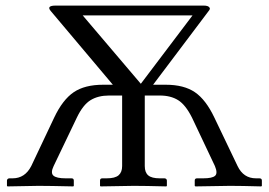

<svg xmlns="http://www.w3.org/2000/svg" viewBox="-20 -665 961 687"><path d="M483.9 -365.2 668.9 -609.9H275.9ZM370.1 -323.2Q331.1 -323.2 304 -306.6Q276.9 -290 254.9 -244.1L171.9 -70.8Q160.2 -46.4 171.1 -36.6Q182.1 -26.9 214.8 -26.9H235.8Q244.1 -26.9 244.1 -19V0L242.2 2Q154.3 0 118.2 0L6.8 2L4.9 0V-19Q4.9 -22.5 7.6 -24.7Q10.3 -26.9 13.2 -26.9H24.9Q69.3 -26.9 91.8 -70.8L173.8 -244.1Q204.1 -308.1 243.7 -335Q283.2 -361.8 349.1 -361.8H383.8L162.1 -625Q144.5 -645 179.2 -645H709Q716.8 -645 722.2 -643.3Q727.5 -641.6 730.2 -637.2Q732.9 -632.8 726.1 -625L527.8 -361.8H573.2Q638.2 -361.8 677.5 -335Q716.8 -308.1 747.1 -244.1L830.1 -70.8Q851.1 -26.9 896 -26.9H908.2Q917 -26.9 917 -19V0L915 2Q842.3 0 803.2 0L679.2 2L676.8 0V-19Q676.8 -26.9 685.1 -26.9H707Q739.3 -26.9 749.5 -35.9Q759.8 -44.9 749 -70.8L667 -244.1Q644 -290 617.4 -306.6Q590.8 -323.2 551.8 -323.2H498V-70.8Q498 -47.9 510.5 -37.4Q522.9 -26.9 551.8 -26.9H568.8Q571.8 -26.9 574.5 -24.7Q577.1 -22.5 577.1 -19V0L575.2 2Q498 0 459 0L339.8 2L337.9 0V-19Q337.9 -26.9 346.2 -26.9H361.8Q391.6 -26.9 404.3 -37.8Q417 -48.8 417 -70.8V-323.2Z"/></svg>

Font: Linux Biolinum
Style: Regular
Weight: 400
Designer: Philipp H. Poll
Foundry: Philipp H. Poll
Version: Version 0.6.4